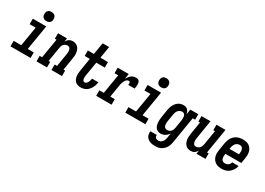

<svg xmlns="http://www.w3.org/2000/svg" viewBox="-3 -1722 4005 2897"><g transform="rotate(30 2000.0 -273.5)"><path d="M28 0V-96H160L216 -434H111V-530H345L273 -96H378V0ZM306 -600Q287 -600 269.5 -607Q252 -614 241 -628Q230 -642 227.5 -661Q225 -680 228 -699Q230 -713 237 -725Q244 -737 255 -745.5Q266 -754 279.5 -757Q293 -760 306 -760Q325 -760 343 -753Q361 -746 371.5 -732Q382 -718 385 -699Q388 -680 385 -661Q383 -647 376 -635Q369 -623 357.5 -614.5Q346 -606 332.5 -603Q319 -600 306 -600Z M481 0V-96H523L579 -434H550V-530H707L697 -470Q706 -484 717 -497.5Q728 -511 742.5 -520.5Q757 -530 773.5 -534Q790 -538 806 -538Q832 -538 856 -529Q880 -520 897 -502Q914 -484 923 -460.5Q932 -437 935.5 -412Q939 -387 937.5 -360.5Q936 -334 931 -308L896 -96H925V0H742V-96H784L821 -323Q823 -336 824.5 -349.5Q826 -363 825 -375.5Q824 -388 821 -400Q818 -412 811 -422Q804 -432 792.5 -437Q781 -442 768 -442Q751 -442 734 -434.5Q717 -427 705 -413.5Q693 -400 686.5 -383.5Q680 -367 678 -350L636 -96H664V0Z M1251 8Q1225 8 1201 0.5Q1177 -7 1159.5 -23Q1142 -39 1132 -61.5Q1122 -84 1118.5 -109.5Q1115 -135 1116.5 -161Q1118 -187 1123 -212L1159 -434H1070V-530H1175L1209 -735H1322L1288 -530H1420V-434H1272L1233 -197Q1231 -186 1229.5 -175Q1228 -164 1228 -152.5Q1228 -141 1229.5 -130.5Q1231 -120 1235 -110.5Q1239 -101 1247.5 -94.5Q1256 -88 1267 -88Q1277 -88 1287 -93.5Q1297 -99 1304.5 -107.5Q1312 -116 1317 -126Q1322 -136 1325.5 -146Q1329 -156 1331.5 -166.5Q1334 -177 1336 -187Q1336 -189 1336 -190Q1336 -191 1337 -193H1448Q1448 -190 1447.5 -187.5Q1447 -185 1447 -183Q1442 -158 1434.5 -135Q1427 -112 1414.5 -90Q1402 -68 1384.5 -48.5Q1367 -29 1345 -16Q1323 -3 1299 2.5Q1275 8 1251 8Z M1521 0V-96H1598L1654 -434H1590V-530H1782L1767 -439Q1778 -459 1791.5 -477Q1805 -495 1822.5 -509.5Q1840 -524 1861 -531Q1882 -538 1903 -538Q1920 -538 1936.5 -533.5Q1953 -529 1962 -516Q1971 -503 1974 -486.5Q1977 -470 1976.5 -453Q1976 -436 1974 -419Q1972 -402 1969 -385H1856Q1857 -391 1858 -397Q1859 -403 1859 -409.5Q1859 -416 1858.5 -422Q1858 -428 1855 -433Q1852 -438 1846 -440Q1840 -442 1834 -442Q1819 -442 1806 -433.5Q1793 -425 1784 -413Q1775 -401 1769 -387Q1763 -373 1758.5 -359.5Q1754 -346 1750.5 -332Q1747 -318 1745 -303L1711 -96H1789V0Z M2028 0V-96H2160L2216 -434H2111V-530H2345L2273 -96H2378V0ZM2306 -600Q2287 -600 2269.5 -607Q2252 -614 2241 -628Q2230 -642 2227.5 -661Q2225 -680 2228 -699Q2230 -713 2237 -725Q2244 -737 2255 -745.5Q2266 -754 2279.5 -757Q2293 -760 2306 -760Q2325 -760 2343 -753Q2361 -746 2371.5 -732Q2382 -718 2385 -699Q2388 -680 2385 -661Q2383 -647 2376 -635Q2369 -623 2357.5 -614.5Q2346 -606 2332.5 -603Q2319 -600 2306 -600Z M2670 213Q2646 213 2622.5 210Q2599 207 2578 198.5Q2557 190 2539.5 176.5Q2522 163 2511 143.5Q2500 124 2496.5 101Q2493 78 2496 54H2608Q2606 67 2609.5 80Q2613 93 2622 101.5Q2631 110 2643.5 113.5Q2656 117 2670 117Q2688 117 2706.5 108Q2725 99 2737.5 83Q2750 67 2756.5 48.5Q2763 30 2766 12L2780 -72Q2769 -54 2754 -38.5Q2739 -23 2721.5 -12.5Q2704 -2 2684 3Q2664 8 2644 8Q2619 8 2596.5 -1.5Q2574 -11 2559.5 -30Q2545 -49 2538.5 -72.5Q2532 -96 2530 -121Q2528 -146 2530 -171.5Q2532 -197 2536 -222L2557 -352Q2561 -375 2567.5 -397Q2574 -419 2585 -440Q2596 -461 2611.5 -480Q2627 -499 2647 -512.5Q2667 -526 2690 -532Q2713 -538 2735 -538Q2756 -538 2775.5 -531.5Q2795 -525 2808 -511Q2821 -497 2829 -479Q2837 -461 2841 -441L2855 -530H2994V-434H2952L2876 27Q2872 52 2864 76Q2856 100 2842.5 122Q2829 144 2809.5 162Q2790 180 2767 192Q2744 204 2719 208.5Q2694 213 2670 213ZM2707 -88Q2724 -88 2741 -95Q2758 -102 2770 -116Q2782 -130 2788.5 -146.5Q2795 -163 2798 -180L2819 -310Q2821 -324 2822.5 -338Q2824 -352 2823.5 -366Q2823 -380 2820.5 -393.5Q2818 -407 2811.5 -418Q2805 -429 2793 -435.5Q2781 -442 2767 -442Q2748 -442 2729 -433Q2710 -424 2697 -408.5Q2684 -393 2677.5 -374.5Q2671 -356 2667 -337L2646 -207Q2644 -193 2643 -179.5Q2642 -166 2643 -153.5Q2644 -141 2648.5 -128.5Q2653 -116 2661 -106.5Q2669 -97 2681 -92.5Q2693 -88 2707 -88Z M3170 8Q3144 8 3119.5 -1Q3095 -10 3078.5 -28Q3062 -46 3052.5 -69.5Q3043 -93 3039.5 -118Q3036 -143 3038 -169.5Q3040 -196 3044 -222L3079 -434H3050V-530H3207L3154 -207Q3152 -194 3151 -180.5Q3150 -167 3150.5 -154.5Q3151 -142 3154.5 -130Q3158 -118 3164.5 -108Q3171 -98 3182.5 -93Q3194 -88 3207 -88Q3225 -88 3241.5 -95.5Q3258 -103 3270 -116.5Q3282 -130 3288.5 -146.5Q3295 -163 3298 -180L3340 -434H3311V-530H3468L3396 -96H3425V0H3268L3278 -60Q3269 -46 3258 -32.5Q3247 -19 3232.5 -9.5Q3218 0 3202 4Q3186 8 3170 8Z M3709 8Q3680 8 3651.5 2Q3623 -4 3600 -19Q3577 -34 3561 -57Q3545 -80 3537.5 -107Q3530 -134 3530.5 -163.5Q3531 -193 3536 -222L3557 -352Q3562 -377 3570 -401.5Q3578 -426 3592.5 -448.5Q3607 -471 3627.5 -489Q3648 -507 3671.5 -518Q3695 -529 3720.5 -533.5Q3746 -538 3770 -538Q3799 -538 3827.5 -532Q3856 -526 3878.5 -510.5Q3901 -495 3916 -472Q3931 -449 3938 -422Q3945 -395 3944.5 -366Q3944 -337 3939 -308L3924 -217H3648L3646 -207Q3644 -193 3643 -179.5Q3642 -166 3643.5 -153Q3645 -140 3649.5 -127.5Q3654 -115 3662.5 -106Q3671 -97 3683.5 -92.5Q3696 -88 3709 -88Q3724 -88 3739 -92Q3754 -96 3767 -105Q3780 -114 3788.5 -128Q3797 -142 3801 -157H3912Q3904 -122 3886 -90.5Q3868 -59 3840 -35.5Q3812 -12 3777.5 -2Q3743 8 3709 8ZM3664 -313H3828L3829 -323Q3831 -337 3832 -350.5Q3833 -364 3832 -377Q3831 -390 3826.5 -402Q3822 -414 3814 -423.5Q3806 -433 3794 -437.5Q3782 -442 3768 -442Q3749 -442 3730 -433.5Q3711 -425 3698 -409.5Q3685 -394 3678 -375Q3671 -356 3667 -337Z"/></g></svg>

Font: Iosevka Slab Oblique
Style: Bold
Weight: 700
Italic angle: -9°
Monospace: yes
Designer: Belleve Invis
Foundry: Belleve Invis
Version: Version 11.1.1; ttfautohint (v1.8.3)